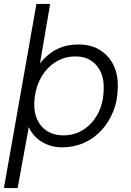

<svg xmlns="http://www.w3.org/2000/svg" viewBox="-33 -740 668 980"><path d="M-13 220 153 -720H223L171 -416Q191 -442 219 -464.5Q247 -487 284 -500Q321 -513 367 -513Q433 -513 479 -483.5Q525 -454 548 -404Q571 -354 568 -290Q567 -225 544.5 -170Q522 -115 484 -74Q446 -33 395 -10.5Q344 12 283 12Q242 12 207 -2.5Q172 -17 148.5 -41Q125 -65 114 -92L57 220ZM290 -49Q348 -49 394 -79Q440 -109 467.5 -161.5Q495 -214 496 -282Q499 -332 482 -370.5Q465 -409 432 -430.5Q399 -452 353 -452Q294 -452 247 -421Q200 -390 172.5 -336.5Q145 -283 142 -215Q140 -165 158 -127.5Q176 -90 210 -69.5Q244 -49 290 -49Z"/></svg>

Font: DM Sans 17pt Light
Style: Italic
Weight: 300
Italic angle: -10°
Version: Version 4.004;gftools[0.9.30]